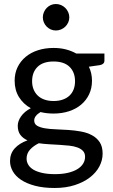

<svg xmlns="http://www.w3.org/2000/svg" viewBox="-20 -755 562 957"><path d="M30 0ZM247 -516Q280 -516 308.2 -508.8Q336.5 -501.5 360.5 -488H500.5V-453Q500.5 -435 478.5 -430.5L423 -422.5Q438.5 -390.5 438.5 -352.5Q438.5 -315 424.2 -285Q410 -255 384.5 -233.5Q359 -212 323.8 -200.5Q288.5 -189 247 -189Q212 -189 182 -196.5Q150.5 -177.5 150.5 -154.5Q150.5 -137 165.2 -128.2Q180 -119.5 204 -115.5Q228 -111.5 258.5 -110.5Q289 -109.5 321 -107.2Q353 -105 383.5 -99.5Q414 -94 438 -81.2Q462 -68.5 476.8 -46.5Q491.5 -24.5 491.5 11Q491.5 44 475.2 74.8Q459 105.5 428.2 129.2Q397.5 153 353 167.5Q308.5 182 252.5 182Q196.5 182 154.8 171Q113 160 85.2 141.5Q57.5 123 43.8 98.8Q30 74.5 30 48Q30 10.5 53.2 -15.2Q76.5 -41 117 -55.5Q94.5 -65.5 81.5 -82.8Q68.5 -100 68.5 -128.5Q68.5 -139.5 72.5 -151.2Q76.5 -163 84.8 -174.8Q93 -186.5 105.2 -197Q117.5 -207.5 133.5 -215.5Q96 -236.5 74.5 -271.2Q53 -306 53 -352.5Q53 -390 67.5 -420Q82 -450 107.8 -471.5Q133.5 -493 169 -504.5Q204.5 -516 247 -516ZM404 26.5Q404 8.5 393.8 -2.5Q383.5 -13.5 366 -20Q348.5 -26.5 325.5 -29Q302.5 -31.5 277 -33Q251.5 -34.5 224.8 -36Q198 -37.5 173.5 -41Q146.5 -28 129.5 -9Q112.5 10 112.5 35.5Q112.5 52 121 66.2Q129.5 80.5 146.8 90.8Q164 101 190.8 107Q217.5 113 254 113Q290 113 318 106.5Q346 100 365 88.5Q384 77 394 61.2Q404 45.5 404 26.5ZM247 -251.5Q273.5 -251.5 293.5 -258.8Q313.5 -266 327 -279Q340.5 -292 347.2 -310Q354 -328 354 -350Q354 -395 326.8 -421.8Q299.5 -448.5 247 -448.5Q194.5 -448.5 167.2 -421.8Q140 -395 140 -350Q140 -328.5 147 -310.5Q154 -292.5 167.5 -279.2Q181 -266 201 -258.8Q221 -251.5 247 -251.5ZM325.5 -668.5Q325.5 -655 320 -643Q314.5 -631 305.5 -622.2Q296.5 -613.5 284.2 -608.2Q272 -603 258.5 -603Q245 -603 233.2 -608.2Q221.5 -613.5 212.8 -622.2Q204 -631 198.8 -643Q193.5 -655 193.5 -668.5Q193.5 -682 198.8 -694.2Q204 -706.5 212.8 -715.5Q221.5 -724.5 233.2 -729.8Q245 -735 258.5 -735Q272 -735 284.2 -729.8Q296.5 -724.5 305.5 -715.5Q314.5 -706.5 320 -694.2Q325.5 -682 325.5 -668.5Z"/></svg>

Font: Lato Medium
Style: Regular
Weight: 500
Designer: Lukasz Dziedzic
Foundry: tyPoland Lukasz Dziedzic
Version: Version 2.006; 2014-01-15